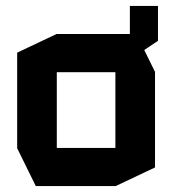

<svg xmlns="http://www.w3.org/2000/svg" viewBox="-20 -629 582 649"><path d="M172 -385V-514H441L504 -386V-385ZM101 0 38 -128V-129H370V0ZM38 -129V-451L171 -514H172V-129ZM370 0V-385H504V-63L371 0ZM419 -428V-609H514V-491L420 -428ZM395 -428 280 -514H419V-428Z"/></svg>

Font: Foldit SemiBold
Style: Regular
Weight: 600
Version: Version 1.003